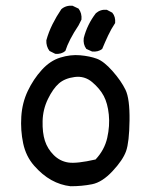

<svg xmlns="http://www.w3.org/2000/svg" viewBox="-20 -651 540 667"><path d="M225 -4Q190 -8 158.5 -25.5Q127 -43 98.5 -75.5Q70 -108 60.5 -153Q51 -198 54 -246Q57 -294 76.5 -335Q96 -376 125 -408Q154 -440 189.5 -451Q225 -462 258.5 -459Q292 -456 316.5 -447Q341 -438 371 -404Q401 -370 416 -339Q431 -308 430 -232.5Q429 -157 418 -126Q407 -95 371 -56.5Q335 -18 300 -11Q265 -4 225 -4ZM312 -97Q343 -130 352.5 -172Q362 -214 358 -253Q354 -292 340.5 -317.5Q327 -343 300.5 -365.5Q274 -388 239.5 -383.5Q205 -379 184.5 -361Q164 -343 146.5 -307Q129 -271 128 -230.5Q127 -190 136 -162Q145 -134 166.5 -112.5Q188 -91 217 -86.5Q246 -82 312 -97ZM172 -464 152 -474Q140 -490 141 -511Q149 -540 162.5 -567Q176 -594 193 -619Q209 -633 232 -631L253 -621Q265 -605 263 -583L253 -563Q219 -512 207 -474Q193 -462 172 -464ZM300 -472 280 -481Q268 -497 271 -519Q283 -566 313 -605Q329 -619 351 -617L370 -607Q382 -593 380 -571Q366 -550 355.5 -527.5Q345 -505 335 -481Q321 -470 300 -472Z"/></svg>

Font: NaniFont Regular
Style: Regular
Weight: 400
Designer: Nanigashitei
Version: Version 1.036